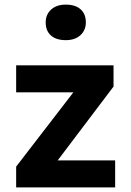

<svg xmlns="http://www.w3.org/2000/svg" viewBox="-20 -812 569 832"><path d="M50 0V-90L298 -412H50V-529H472V-437L230 -117H479V0ZM178 -715Q178 -749 201.5 -770.5Q225 -792 265 -792Q306 -792 329 -772Q352 -752 352 -715Q352 -681 328.5 -659.5Q305 -638 265 -638Q224 -638 201 -658Q178 -678 178 -715Z"/></svg>

Font: Mach SemiBold
Style: Regular
Weight: 600
Version: Version 1.002